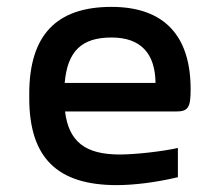

<svg xmlns="http://www.w3.org/2000/svg" viewBox="-20 -529 640 558"><path d="M534 -270C534 -422 460 -509 304 -509C144 -509 65 -427 65 -256V-244C65 -71 146 9 319 9C370 9 434 1 497 -14V-99C453 -89 374 -80 328 -80C228 -80 180 -117 169 -205H492C528 -205 534 -218 534 -270ZM168 -288C176 -380 217 -420 304 -420C390 -420 431 -373 432 -288Z"/></svg>

Font: LT Wave Mono Medium
Style: Regular
Weight: 500
Designer: Daniel Lyons
Version: Version 2.5 (Glyphs App)